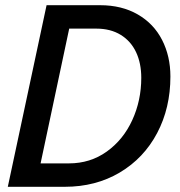

<svg xmlns="http://www.w3.org/2000/svg" viewBox="-20 -718 690 738"><path d="M159 -698H365Q448 -698 509.5 -662.5Q571 -627 603 -564.5Q635 -502 635 -424Q635 -303 584 -206.5Q533 -110 440.5 -55Q348 0 229 0H10ZM245 -90Q327 -90 390.5 -135.5Q454 -181 488.5 -256.5Q523 -332 523 -419Q523 -475 503 -517.5Q483 -560 444 -584Q405 -608 350 -608H246L136 -90Z"/></svg>

Font: Azeret Mono
Style: Italic
Weight: 400
Italic angle: -12°
Designer: Martin Vácha
Foundry: Displaay
Version: Version 1.000; Glyphs 3.0.3, build 3074